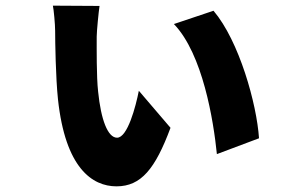

<svg xmlns="http://www.w3.org/2000/svg" viewBox="-20 -607 1040 679"><path d="M332 -586 167 -587C170 -574 175 -521 175 -498C175 -459 177 -332 185 -256C211 -13 306 52 392 52C479 52 529 -10 583 -155L471 -286C460 -230 431 -120 394 -120C361 -120 337 -184 327 -283C321 -336 322 -437 322 -478C322 -496 329 -567 332 -586ZM735 -569 595 -522C697 -416 735 -181 747 -62L896 -118C888 -239 826 -462 735 -569Z"/></svg>

Font: Source Han Sans HK Heavy
Style: Regular
Weight: 900
Designer: Ryoko NISHIZUKA 西塚涼子 (kana, bopomofo & ideographs); Paul D. Hunt (Latin, Greek & Cyrillic); Sandoll Communications 산돌커뮤니
Foundry: Adobe
Version: Version 2.000;hotconv 1.0.107;makeotfexe 2.5.65593